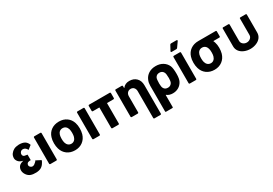

<svg xmlns="http://www.w3.org/2000/svg" viewBox="45 -1792 4382 3078"><g transform="rotate(-30 2236.0 -253.5)"><path d="M143 -263Q84 -276 58 -308.5Q32 -341 32 -372Q32 -418 56 -450.5Q80 -483 115 -501.5Q150 -520 210 -523Q278 -523 316.5 -499.5Q355 -476 372 -425L304 -371Q297 -386 279 -405.5Q261 -425 229 -426.5Q197 -428 179.5 -403Q162 -378 169 -352.5Q176 -327 203.5 -321.5Q231 -316 249 -314Q250 -313 251 -313V-213Q250 -213 249 -212Q226 -213 204 -206Q182 -199 175 -173.5Q168 -148 188.5 -127.5Q209 -107 235.5 -111Q262 -115 291 -145Q306 -157 312 -172L403 -125Q398 -101 383 -81Q360 -40 324 -18.5Q288 3 229.5 5Q171 7 130.5 -7.5Q90 -22 61.5 -62.5Q33 -103 33 -148Q33 -190 61 -223Q84 -249 143 -263Z M477 -17V-497Q477 -514 494 -514H601Q618 -514 618 -497V-17Q618 0 601 0H494Q477 0 477 -17Z M722 -156Q708 -203 708 -258Q708 -319 723 -364Q746 -438 805.5 -480Q865 -522 950 -522Q1032 -522 1090.5 -480Q1149 -438 1172 -365Q1187 -319 1187 -260Q1187 -208 1174 -159Q1151 -81 1091.5 -36.5Q1032 8 949 8Q864 8 804 -36Q744 -80 722 -156ZM1037 -188Q1045 -215 1045 -258Q1045 -300 1037 -329Q1027 -363 1004 -382Q981 -401 947 -401Q914 -401 891 -382Q868 -363 858 -329Q850 -300 850 -258Q850 -217 858 -188Q868 -153 891.5 -133Q915 -113 949 -113Q981 -113 1004 -133Q1027 -153 1037 -188Z M1275 -17V-497Q1275 -514 1292 -514H1399Q1416 -514 1416 -497V-17Q1416 0 1399 0H1292Q1275 0 1275 -17Z M1767 -393V-17Q1767 0 1750 0H1643Q1626 0 1626 -17V-393H1508Q1491 -393 1491 -410V-497Q1491 -514 1508 -514H1885Q1902 -514 1902 -497V-410Q1902 -393 1885 -393Z M2430 -340V183Q2430 200 2413 200H2306Q2289 200 2289 183V-311Q2289 -351 2267 -376Q2245 -401 2208 -401Q2171 -401 2148 -376Q2125 -351 2125 -311V-17Q2125 0 2108 0H2001Q1984 0 1984 -17V-497Q1984 -514 2001 -514H2108Q2125 -514 2125 -497V-469Q2125 -465 2127 -464Q2129 -463 2131 -466Q2172 -522 2252 -522Q2332 -522 2381 -473Q2430 -424 2430 -340Z M2663 -158Q2684 -117 2738 -117Q2786 -117 2811 -157Q2827 -183 2827 -243Q2827 -326 2812 -351Q2789 -395 2737 -395Q2683 -395 2661 -351Q2648 -326 2648 -245Q2648 -184 2663 -158ZM2506 -285Q2506 -340 2524 -383Q2549 -446 2605 -481.5Q2661 -517 2738 -517Q2813 -517 2868 -483Q2923 -449 2949 -390Q2968 -344 2968 -241Q2968 -151 2944 -106Q2917 -54 2869.5 -26.5Q2822 1 2762 1Q2696 1 2654 -33Q2651 -36 2649 -35Q2647 -34 2647 -30V191Q2647 201 2630 201H2523Q2506 201 2506 191Z M3059 -17V-497Q3059 -514 3076 -514H3183Q3200 -514 3200 -497V-17Q3200 0 3183 0H3076Q3059 0 3059 -17ZM3062 -596Q3062 -601 3065 -605L3114 -696Q3120 -708 3134 -708H3235Q3242 -708 3246 -705Q3250 -702 3250 -697Q3250 -692 3246 -687L3182 -596Q3174 -585 3161 -585H3077Q3062 -585 3062 -596Z M3619 -188Q3627 -215 3627 -258Q3627 -300 3619 -329Q3609 -363 3586 -382Q3563 -401 3529 -401Q3496 -401 3473 -382Q3450 -363 3440 -329Q3432 -300 3432 -258Q3432 -217 3440 -188Q3450 -153 3473.5 -133Q3497 -113 3531 -113Q3563 -113 3586 -133Q3609 -153 3619 -188ZM3740 -401Q3748 -384 3754 -365Q3769 -319 3769 -260Q3769 -208 3756 -159Q3733 -81 3673.5 -36.5Q3614 8 3531 8Q3446 8 3386 -36Q3326 -80 3304 -156Q3290 -203 3290 -258Q3290 -319 3305 -364Q3328 -438 3387.5 -480Q3447 -522 3532 -522H3851Q3867 -522 3867 -505V-418Q3867 -401 3851 -401Z M3972 -169V-501Q3972 -514 3987 -514H4084Q4099 -514 4099 -501V-198Q4099 -160 4128 -136Q4157 -112 4195 -112Q4233 -112 4262 -136Q4291 -160 4291 -198V-501Q4291 -514 4307 -514H4403Q4418 -514 4418 -501V-169Q4418 -117 4389 -77.5Q4360 -38 4307 -16Q4254 6 4195 6Q4136 6 4083.5 -16Q4031 -38 4001.5 -77.5Q3972 -117 3972 -169Z"/></g></svg>

Font: Barlow
Style: Bold
Weight: 700
Designer: Jeremy Tribby
Foundry: Jeremy Tribby
Version: Version 1.101 August 23, 2024